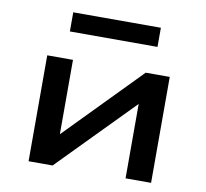

<svg xmlns="http://www.w3.org/2000/svg" viewBox="-79 -802 956 889"><g transform="rotate(10 399.0 -357.5)"><path d="M111 0V-498H232V-138H222L574 -498H687V0H567V-360H577L224 0ZM195 -625V-715H607V-625Z"/></g></svg>

Font: Nunito Sans 7pt Expanded SemiBold
Style: Regular
Weight: 600
Width: 7
Designer: Vernon Adams
Foundry: Vernon Adams
Version: Version 3.101;gftools[0.9.27]